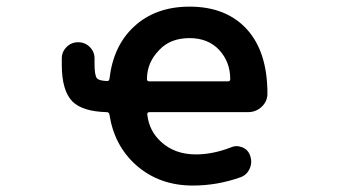

<svg xmlns="http://www.w3.org/2000/svg" viewBox="-20 -579 1040 590"><path d="M572.3 -8.8Q468.8 -8.8 397.5 -72.3Q331.1 -131.8 316.4 -226.6Q315.4 -234.4 307.6 -234.4Q234.4 -236.3 203.1 -266.6Q169.9 -299.8 169.9 -379.9V-399.4Q169.9 -419.9 184.6 -434.6Q199.2 -449.2 220.2 -449.2Q241.2 -449.2 255.9 -434.6Q270.5 -419.9 270.5 -399.4V-381.8Q270.5 -346.7 278.3 -337.9Q285.2 -331.1 307.6 -330.1Q315.4 -329.1 316.4 -336.9Q328.1 -437.5 390.6 -496.1Q457 -558.6 562.5 -558.6Q675.8 -558.6 739.3 -488.3Q801.8 -418.9 801.8 -291Q801.8 -267.6 784.2 -251Q766.6 -234.4 742.2 -234.4H439.5Q431.6 -234.4 432.6 -226.6Q438.5 -175.8 475.6 -142.6Q517.6 -104.5 582 -104.5Q633.8 -104.5 689.5 -126Q698.2 -129.9 707 -129.9Q715.8 -129.9 725.6 -126Q743.2 -118.2 749 -99.6Q752 -90.8 752 -83Q752 -71.3 747.1 -60.5Q738.3 -41 718.8 -34.2Q647.5 -8.8 572.3 -8.8ZM680.7 -329.1Q687.5 -329.1 687.5 -335.9Q687.5 -388.7 653.3 -425.8Q619.1 -461.9 562.5 -461.9Q502.9 -461.9 468.8 -424.8Q431.6 -386.7 431.6 -335.9Q431.6 -329.1 438.5 -329.1Z"/></svg>

Font: Rounded Mgen+ 1m medium
Style: Regular
Weight: 500
Designer: [Source Han Sans]
Ryoko NISHIZUKA  (kana & ideographs); Paul D. Hunt (Latin, Greek & Cyrillic); Wenlong ZHANG  (bopomofo
Version: Version 1.059.20150602